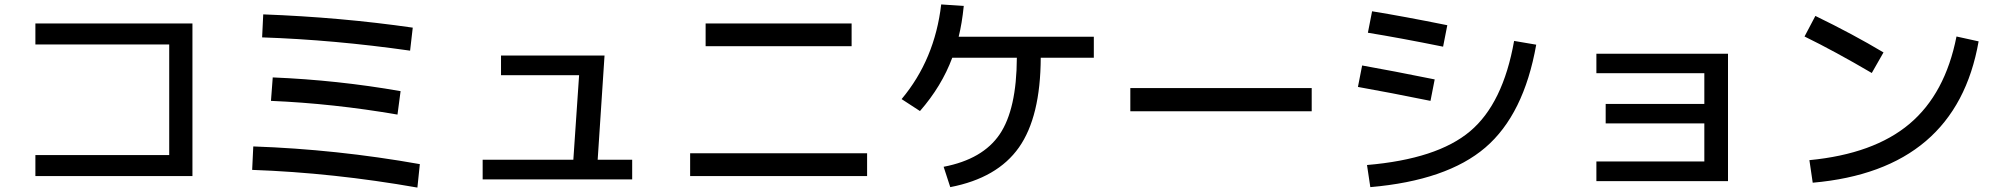

<svg xmlns="http://www.w3.org/2000/svg" viewBox="-20 -811 9040 868"><path d="M140 -705H850V-15H140V-110H745V-610H140Z M1125 -149Q1501 -136 1878 -69L1867 37Q1486 -30 1120 -43ZM1213 -461Q1505 -449 1791 -399L1777 -293Q1487 -343 1205 -355ZM1170 -746Q1520 -733 1846 -686L1834 -582Q1490 -631 1165 -642Z M2245 -560H2713L2682 -89H2838V0H2162V-89H2572L2598 -471H2245Z M3170 -602V-705H3830V-602ZM3100 -15V-118H3900V-15Z M4925 -645V-550H4685Q4684 -283 4586.5 -144.5Q4489 -6 4276 35L4246 -57Q4423 -91 4499.5 -204Q4576 -317 4577 -550H4285Q4237 -421 4139 -309L4056 -363Q4206 -542 4235 -791L4337 -784Q4329 -705 4314 -645Z M5090 -308V-413H5910V-308Z M6825 -626 6925 -609Q6869 -293 6695 -144Q6521 5 6175 35L6160 -65Q6477 -92 6626 -217.5Q6775 -343 6825 -626ZM6138 -515Q6273 -491 6466 -452L6447 -355Q6265 -392 6119 -418ZM6183 -760Q6325 -737 6523 -697L6504 -600Q6306 -640 6164 -663Z M7197 -568H7792V8H7197V-81H7685V-253H7239V-341H7685V-480H7197Z M8138 -646 8187 -739Q8356 -657 8495 -574L8442 -481Q8275 -579 8138 -646ZM8825 -646 8925 -624Q8823 -42 8175 15L8160 -87Q8451 -115 8612.5 -251Q8774 -387 8825 -646Z"/></svg>

Font: M PLUS 1p Medium
Style: Regular
Weight: 500
Version: Version 1.062